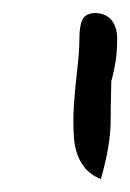

<svg xmlns="http://www.w3.org/2000/svg" viewBox="-20 -714 200 295"><path d="M102 -654Q102 -674 106.5 -683.5Q111 -693 125 -694Q142 -694 151 -683.5Q160 -673 160 -655Q160 -637 158 -622.5Q156 -608 151 -589Q150 -543 150 -527Q150 -511 146.5 -489Q143 -467 135 -439Q116 -446 105.5 -463Q95 -480 93.5 -504Q92 -528 93.5 -551.5Q95 -575 98.5 -605.5Q102 -636 102 -654Z"/></svg>

Font: Long Cang
Style: Regular
Weight: 400
Designer: ZhongQi
Foundry: ZhongQi
Version: Version 2.001